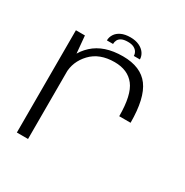

<svg xmlns="http://www.w3.org/2000/svg" viewBox="-161 -828 927 960"><g transform="rotate(30 303.0 -348.0)"><path d="M468 -326.5H533.5Q533.5 -468 486.2 -531.8Q439 -595.5 335 -595.5Q227 -595.5 165.5 -538.8Q104 -482 104 -403.5L129.5 -379Q129.5 -446.5 178.2 -498Q227 -549.5 313.5 -549.5Q390 -549.5 429 -499.2Q468 -449 468 -326.5ZM65.5 0H130V-453.5L117.5 -590.5H65.5ZM320.5 -696.5Q289 -696.5 267.8 -686.5Q246.5 -676.5 235.8 -659.8Q225 -643 225 -624H260.5Q260.5 -636 265.8 -646.5Q271 -657 284 -663.8Q297 -670.5 320.5 -670.5Q341.5 -670.5 354.8 -663.8Q368 -657 374.2 -646.5Q380.5 -636 380.5 -624H415.5Q415.5 -643 404 -659.8Q392.5 -676.5 371 -686.5Q349.5 -696.5 320.5 -696.5Z"/></g></svg>

Font: Anybody SemiExpanded Light
Style: Regular
Weight: 300
Width: 6
Version: Version 1.113;gftools[0.9.25]